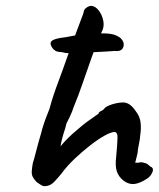

<svg xmlns="http://www.w3.org/2000/svg" viewBox="-20 -679 543 656"><path d="M135 -43Q128 -42 120 -47Q112 -52 105 -57Q95 -68 91.5 -75.5Q88 -83 88.5 -93.5Q89 -104 92 -121Q97 -137 104 -164.5Q111 -192 120 -222Q123 -235 128.5 -252Q134 -269 140 -284Q146 -299 149 -307Q156 -333 163.5 -355.5Q171 -378 182 -407Q193 -436 209 -482Q231 -542 242 -572.5Q253 -603 258.5 -616.5Q264 -630 266 -638Q266 -646 275 -652.5Q284 -659 292 -659Q306 -658 317.5 -643Q329 -628 333 -607.5Q337 -587 327 -569Q311 -533 294.5 -486.5Q278 -440 262.5 -395Q247 -350 232 -314Q231 -310 226.5 -298.5Q222 -287 218 -279Q214 -271 210.5 -264Q207 -257 207 -257Q206 -252 203 -241Q200 -230 196 -219Q194 -212 191 -200Q188 -188 187 -179Q192 -186 203 -197.5Q214 -209 228 -222Q244 -236 259 -248.5Q274 -261 286 -269Q297 -277 306.5 -283.5Q316 -290 316 -290Q317 -294 320 -296.5Q323 -299 326 -300Q329 -301 332.5 -304Q336 -307 339 -311Q345 -316 355.5 -320Q366 -324 378.5 -326.5Q391 -329 401 -329Q413 -329 424 -321Q435 -313 446 -296Q457 -282 460 -262.5Q463 -243 459 -216Q459 -208 455 -188.5Q451 -169 450 -156L442 -123H452Q462 -126 471.5 -123Q481 -120 481 -120Q486 -117 490 -113Q494 -109 498 -108Q506 -102 500 -89Q494 -76 483 -69Q459 -53 440 -50.5Q421 -48 403 -61Q385 -75 379 -94Q373 -113 377 -144Q381 -188 381.5 -208Q382 -228 371 -228Q360 -228 338 -216Q316 -204 289 -183Q262 -162 235.5 -137Q209 -112 190 -86Q178 -71 165 -57.5Q152 -44 135 -43ZM225 -497Q219 -497 210 -497.5Q201 -498 191 -501Q176 -501 168.5 -506Q161 -511 157 -518Q148 -533 158.5 -540.5Q169 -548 205 -552Q239 -559 264.5 -562Q290 -565 330 -565Q354 -565 368 -561Q382 -557 393 -548Q407 -533 401 -517.5Q395 -502 372 -505Q365 -504 344.5 -503Q324 -502 306 -501Q296 -501 274 -499Q252 -497 225 -497Z"/></svg>

Font: Caveat SemiBold
Style: Regular
Weight: 600
Designer: Pablo Impallari
Foundry: Pablo Impallari
Version: Version 2.000